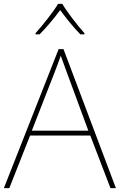

<svg xmlns="http://www.w3.org/2000/svg" viewBox="-20 -1062 617 989"><path d="M301 -1042H279C255 -1001 200 -932 163 -891V-885H184C221 -922 262 -972 290 -1010C318 -972 357 -922 394 -885H415V-891C378 -932 325 -1001 301 -1042ZM549 -93H577L307 -809H282L0 -93H28L135 -364H445ZM325 -687 435 -389H144L260 -686C270 -713 283 -745 293 -775C306 -738 317 -710 325 -687Z"/></svg>

Font: Noto Sans Telugu UI Thin
Style: Regular
Weight: 100
Designer: Jelle Bosma - Monotype Design Team
Foundry: Monotype Imaging Inc.
Version: Version 2.005